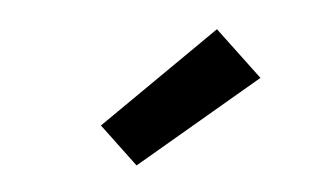

<svg xmlns="http://www.w3.org/2000/svg" viewBox="-32 -841 563 335"><g transform="rotate(5 250.0 -673.5)"><path d="M217 -549 149 -613 336 -798 419 -720Z"/></g></svg>

Font: Zed Mono
Style: Bold
Weight: 700
Monospace: yes
Designer: Belleve Invis
Foundry: Belleve Invis
Version: Version 1.0.0; ttfautohint (v1.8.4)